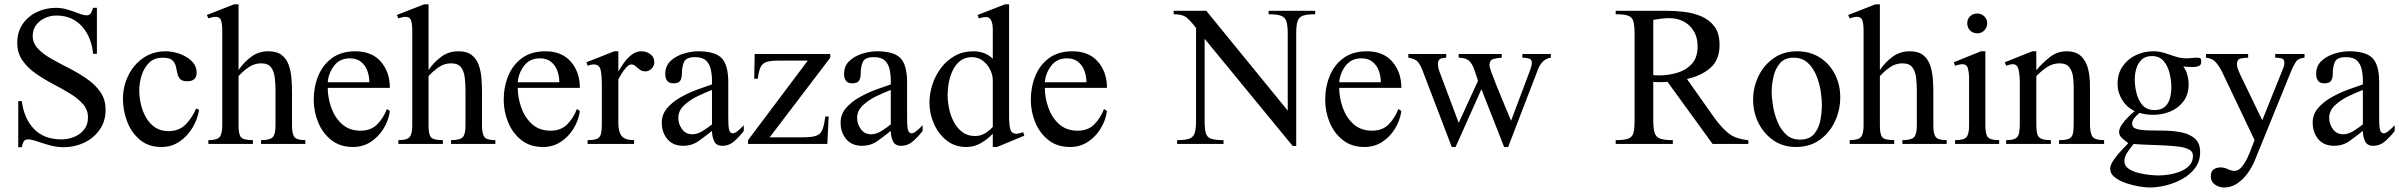

<svg xmlns="http://www.w3.org/2000/svg" viewBox="-20 -647 10785 863"><path d="M454.6 -153.3Q454.6 -101.6 427.7 -63.7Q400.9 -25.9 358.2 -5.6Q315.4 14.6 266.6 14.6Q234.9 14.6 203.4 5.9Q171.9 -2.9 146.2 -11.7Q120.6 -20.5 105.5 -20.5Q90.8 -20.5 85.2 -8.8Q79.6 2.9 78.1 14.6H62V-192.4H78.1Q87.4 -115.7 132.1 -68.1Q176.8 -20.5 256.8 -20.5Q285.6 -20.5 313 -31.5Q340.3 -42.5 357.9 -64.5Q375.5 -86.4 375.5 -119.1Q375.5 -153.8 352.5 -179.7Q329.6 -205.6 293.5 -227.3Q257.3 -249 216.6 -270.5Q175.8 -292 139.6 -317.4Q103.5 -342.8 80.6 -376Q57.6 -409.2 57.6 -454.6Q57.6 -503.9 82 -539.1Q106.4 -574.2 146 -593Q185.5 -611.8 231.4 -611.8Q258.3 -611.8 285.2 -603.5Q312 -595.2 334.2 -586.7Q356.4 -578.1 369.6 -578.1Q383.3 -578.1 389.6 -590.1Q396 -602.1 398.4 -611.8H415.5V-405.3H398.4Q394.5 -452.1 374.3 -491.2Q354 -530.3 318.6 -553.7Q283.2 -577.1 232.4 -577.1Q206.1 -577.1 181.9 -565.9Q157.7 -554.7 142.3 -534.2Q127 -513.7 127 -485.8Q127 -453.1 150.6 -428.2Q174.3 -403.3 211.7 -382.3Q249 -361.3 290.8 -340.1Q332.5 -318.8 369.9 -293.2Q407.2 -267.6 430.9 -233.9Q454.6 -200.2 454.6 -153.3Z M861.3 -159.2 875 -153.3Q868.2 -111.8 845.5 -73.5Q822.8 -35.2 787.1 -10.7Q751.5 13.7 705.6 13.7Q647 13.7 608.6 -18.8Q570.3 -51.3 551.5 -100.8Q532.7 -150.4 532.7 -201.7Q532.7 -258.3 556.4 -307.1Q580.1 -356 623.5 -386.2Q667 -416.5 726.1 -416.5Q753.4 -416.5 785.4 -405.8Q817.4 -395 840.6 -373.3Q863.8 -351.6 863.8 -319.3Q863.8 -299.8 852.5 -290.8Q841.3 -281.7 822.3 -281.7Q798.3 -281.7 789.1 -292.5Q779.8 -303.2 776.9 -319.1Q773.9 -335 770 -350.6Q766.1 -366.2 753.7 -377Q741.2 -387.7 711.4 -387.7Q672.9 -387.7 649.7 -364.5Q626.5 -341.3 616.2 -307.1Q606 -272.9 606 -240.2Q606 -210.4 613.3 -178.5Q620.6 -146.5 636.2 -119.1Q651.9 -91.8 676.8 -74.7Q701.7 -57.6 736.8 -57.6Q785.6 -57.6 815.2 -88.4Q844.7 -119.1 861.3 -159.2Z M1352.5 0H1153.3V-17.1Q1192.9 -17.1 1205.6 -30Q1218.3 -43 1218.3 -82.5V-241.2Q1218.3 -272 1214.8 -299.6Q1211.4 -327.1 1198 -344.7Q1184.6 -362.3 1153.3 -362.3Q1122.6 -362.3 1096.9 -344.2Q1071.3 -326.2 1052.2 -304.7V-82.5Q1052.2 -42.5 1063.5 -29.8Q1074.7 -17.1 1116.7 -17.1V0H916.5V-17.1Q955.6 -17.1 967.3 -31.2Q979 -45.4 979 -82.5V-509.8Q979 -537.6 973.9 -554.4Q968.8 -571.3 949.2 -571.3Q940.9 -571.3 932.9 -569.3Q924.8 -567.4 916.5 -564.5L909.7 -579.6L1031.7 -627.4H1052.2V-332Q1075.7 -367.2 1109.1 -391.8Q1142.6 -416.5 1186.5 -416.5Q1225.1 -416.5 1246.8 -399.2Q1268.6 -381.8 1278.1 -354Q1287.6 -326.2 1290 -294.4Q1292.5 -262.7 1292.5 -233.9V-82.5Q1292.5 -45.4 1303.2 -31.2Q1314 -17.1 1352.5 -17.1Z M1719.2 -157.2 1732.4 -147.5Q1726.6 -106 1704.1 -69.1Q1681.6 -32.2 1646.5 -9.3Q1611.3 13.7 1566.9 13.7Q1508.8 13.7 1469.5 -17.3Q1430.2 -48.3 1410.2 -96.9Q1390.1 -145.5 1390.1 -198.2Q1390.1 -256.3 1410.6 -306.2Q1431.2 -356 1472.7 -386.2Q1514.2 -416.5 1577.6 -416.5Q1650.9 -416.5 1691.7 -369.9Q1732.4 -323.2 1732.4 -252H1453.1Q1453.1 -208.5 1468.8 -163.8Q1484.4 -119.1 1517.1 -89.4Q1549.8 -59.6 1600.6 -59.6Q1647 -59.6 1675 -87.6Q1703.1 -115.7 1719.2 -157.2ZM1453.1 -277.3H1640.1Q1640.1 -304.2 1631.1 -328.9Q1622.1 -353.5 1602.8 -369.1Q1583.5 -384.8 1552.7 -384.8Q1507.3 -384.8 1481.9 -351.6Q1456.5 -318.4 1453.1 -277.3Z M2206.5 0H2007.3V-17.1Q2046.9 -17.1 2059.6 -30Q2072.3 -43 2072.3 -82.5V-241.2Q2072.3 -272 2068.8 -299.6Q2065.4 -327.1 2052 -344.7Q2038.6 -362.3 2007.3 -362.3Q1976.6 -362.3 1950.9 -344.2Q1925.3 -326.2 1906.2 -304.7V-82.5Q1906.2 -42.5 1917.5 -29.8Q1928.7 -17.1 1970.7 -17.1V0H1770.5V-17.1Q1809.6 -17.1 1821.3 -31.2Q1833 -45.4 1833 -82.5V-509.8Q1833 -537.6 1827.9 -554.4Q1822.8 -571.3 1803.2 -571.3Q1794.9 -571.3 1786.9 -569.3Q1778.8 -567.4 1770.5 -564.5L1763.7 -579.6L1885.7 -627.4H1906.2V-332Q1929.7 -367.2 1963.1 -391.8Q1996.6 -416.5 2040.5 -416.5Q2079.1 -416.5 2100.8 -399.2Q2122.6 -381.8 2132.1 -354Q2141.6 -326.2 2144 -294.4Q2146.5 -262.7 2146.5 -233.9V-82.5Q2146.5 -45.4 2157.2 -31.2Q2168 -17.1 2206.5 -17.1Z M2573.2 -157.2 2586.4 -147.5Q2580.6 -106 2558.1 -69.1Q2535.6 -32.2 2500.5 -9.3Q2465.3 13.7 2420.9 13.7Q2362.8 13.7 2323.5 -17.3Q2284.2 -48.3 2264.2 -96.9Q2244.1 -145.5 2244.1 -198.2Q2244.1 -256.3 2264.6 -306.2Q2285.2 -356 2326.7 -386.2Q2368.2 -416.5 2431.6 -416.5Q2504.9 -416.5 2545.7 -369.9Q2586.4 -323.2 2586.4 -252H2307.1Q2307.1 -208.5 2322.8 -163.8Q2338.4 -119.1 2371.1 -89.4Q2403.8 -59.6 2454.6 -59.6Q2501 -59.6 2529.1 -87.6Q2557.1 -115.7 2573.2 -157.2ZM2307.1 -277.3H2494.1Q2494.1 -304.2 2485.1 -328.9Q2476.1 -353.5 2456.8 -369.1Q2437.5 -384.8 2406.7 -384.8Q2361.3 -384.8 2335.9 -351.6Q2310.5 -318.4 2307.1 -277.3Z M2920.9 -367.2Q2920.9 -351.1 2908.9 -338.6Q2897 -326.2 2880.4 -326.2Q2865.7 -326.2 2855.5 -334Q2845.2 -341.8 2836.7 -349.6Q2828.1 -357.4 2817.9 -357.4Q2805.2 -357.4 2789.3 -337.6Q2773.4 -317.9 2759.3 -289.6V-93.8Q2759.3 -55.2 2773.9 -36.1Q2788.6 -17.1 2830.1 -17.1V0H2621.1V-17.1Q2651.4 -17.1 2664.8 -23.9Q2678.2 -30.8 2681.6 -46.9Q2685.1 -63 2685.1 -91.3V-266.1Q2685.1 -308.1 2679.7 -332.8Q2674.3 -357.4 2648.4 -357.4Q2636.2 -357.4 2621.1 -351.6L2616.2 -367.2L2741.2 -416.5H2759.3V-325.2Q2769.5 -343.8 2784.7 -365Q2799.8 -386.2 2819.8 -401.4Q2839.8 -416.5 2863.8 -416.5Q2885.3 -416.5 2903.1 -403.6Q2920.9 -390.6 2920.9 -367.2Z M3323.2 -84V-58.6Q3306.6 -36.1 3282.2 -13.9Q3257.8 8.3 3227.1 8.3Q3198.7 8.3 3189.5 -13.2Q3180.2 -34.7 3180.2 -58.6Q3150.9 -35.2 3120.6 -13.4Q3090.3 8.3 3050.8 8.3Q3004.9 8.3 2979.7 -21.7Q2954.6 -51.8 2954.6 -96.2Q2954.6 -132.8 2978.5 -160.9Q3002.4 -189 3038.8 -209.5Q3075.2 -230 3113.5 -244.1Q3151.9 -258.3 3180.2 -267.6V-284.2Q3180.2 -311.5 3174.8 -335.7Q3169.4 -359.9 3153.3 -375Q3137.2 -390.1 3104.5 -390.1Q3064.5 -390.1 3054.7 -368.9Q3044.9 -347.7 3044.9 -314.5Q3044.9 -294.9 3037.1 -283.7Q3029.3 -272.5 3007.3 -272.5Q2986.8 -272.5 2978.5 -284.2Q2970.2 -295.9 2970.2 -314.5Q2970.2 -351.1 2994.6 -373.5Q3019 -396 3053.5 -406.2Q3087.9 -416.5 3118.2 -416.5Q3194.8 -416.5 3224.1 -385.3Q3253.4 -354 3253.4 -278.3V-140.6Q3253.4 -123.5 3253.7 -102.3Q3253.9 -81.1 3255.9 -69.8Q3256.8 -61.5 3261.2 -54.7Q3265.6 -47.9 3274.9 -47.9Q3281.7 -47.9 3291.5 -55.2Q3301.3 -62.5 3310.3 -71Q3319.3 -79.6 3323.2 -84ZM3180.2 -87.9V-242.7Q3150.4 -231.4 3115 -214.4Q3079.6 -197.3 3054.2 -173.1Q3028.8 -148.9 3028.8 -116.7Q3028.8 -90.3 3045.4 -66.9Q3062 -43.5 3091.8 -43.5Q3114.7 -43.5 3138.4 -58.3Q3162.1 -73.2 3180.2 -87.9Z M3711.9 -387.7 3439.5 -29.8H3588.4Q3629.9 -29.8 3649.4 -37.1Q3668.9 -44.4 3676.8 -64.7Q3684.6 -85 3689.5 -123.5H3704.6L3698.7 0H3342.3V-17.1L3610.8 -374.5H3477.5Q3443.8 -374.5 3425.5 -368.7Q3407.2 -362.8 3398.7 -345.2Q3390.1 -327.6 3386.2 -293H3370.1L3372.1 -404.3H3711.9Z M4127 -84V-58.6Q4110.4 -36.1 4085.9 -13.9Q4061.5 8.3 4030.8 8.3Q4002.4 8.3 3993.2 -13.2Q3983.9 -34.7 3983.9 -58.6Q3954.6 -35.2 3924.3 -13.4Q3894 8.3 3854.5 8.3Q3808.6 8.3 3783.4 -21.7Q3758.3 -51.8 3758.3 -96.2Q3758.3 -132.8 3782.2 -160.9Q3806.2 -189 3842.5 -209.5Q3878.9 -230 3917.2 -244.1Q3955.6 -258.3 3983.9 -267.6V-284.2Q3983.9 -311.5 3978.5 -335.7Q3973.1 -359.9 3957 -375Q3940.9 -390.1 3908.2 -390.1Q3868.2 -390.1 3858.4 -368.9Q3848.6 -347.7 3848.6 -314.5Q3848.6 -294.9 3840.8 -283.7Q3833 -272.5 3811 -272.5Q3790.5 -272.5 3782.2 -284.2Q3773.9 -295.9 3773.9 -314.5Q3773.9 -351.1 3798.3 -373.5Q3822.8 -396 3857.2 -406.2Q3891.6 -416.5 3921.9 -416.5Q3998.5 -416.5 4027.8 -385.3Q4057.1 -354 4057.1 -278.3V-140.6Q4057.1 -123.5 4057.4 -102.3Q4057.6 -81.1 4059.6 -69.8Q4060.5 -61.5 4064.9 -54.7Q4069.3 -47.9 4078.6 -47.9Q4085.4 -47.9 4095.2 -55.2Q4105 -62.5 4114 -71Q4123 -79.6 4127 -84ZM3983.9 -87.9V-242.7Q3954.1 -231.4 3918.7 -214.4Q3883.3 -197.3 3857.9 -173.1Q3832.5 -148.9 3832.5 -116.7Q3832.5 -90.3 3849.1 -66.9Q3865.7 -43.5 3895.5 -43.5Q3918.5 -43.5 3942.1 -58.3Q3965.8 -73.2 3983.9 -87.9Z M4584 -37.1 4461.4 13.7H4442.4V-45.9Q4418 -20.5 4388.4 -3.4Q4358.9 13.7 4323.7 13.7Q4271 13.7 4233.9 -16.4Q4196.8 -46.4 4177.2 -92Q4157.7 -137.7 4157.7 -184.6Q4157.7 -226.6 4171.1 -267.6Q4184.6 -308.6 4210.2 -342.3Q4235.8 -376 4272.2 -396.2Q4308.6 -416.5 4354.5 -416.5Q4378.9 -416.5 4401.6 -408.7Q4424.3 -400.9 4442.4 -382.8V-513.7Q4442.4 -539.6 4435.3 -554.9Q4428.2 -570.3 4411.1 -570.3Q4403.3 -570.3 4395.8 -568.6Q4388.2 -566.9 4379.9 -564.5L4374 -579.6L4496.6 -627.4H4515.6V-124Q4515.6 -89.8 4520.8 -67.9Q4525.9 -45.9 4547.9 -45.9Q4555.2 -45.9 4563.2 -48.1Q4571.3 -50.3 4579.1 -52.7ZM4442.4 -76.7V-285.2Q4442.4 -310.5 4430.2 -334.7Q4418 -358.9 4397 -374.5Q4376 -390.1 4348.6 -390.1Q4317.4 -390.1 4296.1 -373.5Q4274.9 -356.9 4262.5 -330.8Q4250 -304.7 4244.6 -275.4Q4239.3 -246.1 4239.3 -220.7Q4239.3 -192.9 4245.6 -160.9Q4252 -128.9 4266.6 -100.3Q4281.2 -71.8 4304.9 -53.7Q4328.6 -35.6 4362.8 -35.6Q4386.7 -35.6 4407 -47.6Q4427.2 -59.6 4442.4 -76.7Z M4942.4 -157.2 4955.6 -147.5Q4949.7 -106 4927.2 -69.1Q4904.8 -32.2 4869.6 -9.3Q4834.5 13.7 4790 13.7Q4731.9 13.7 4692.6 -17.3Q4653.3 -48.3 4633.3 -96.9Q4613.3 -145.5 4613.3 -198.2Q4613.3 -256.3 4633.8 -306.2Q4654.3 -356 4695.8 -386.2Q4737.3 -416.5 4800.8 -416.5Q4874 -416.5 4914.8 -369.9Q4955.6 -323.2 4955.6 -252H4676.3Q4676.3 -208.5 4691.9 -163.8Q4707.5 -119.1 4740.2 -89.4Q4772.9 -59.6 4823.7 -59.6Q4870.1 -59.6 4898.2 -87.6Q4926.3 -115.7 4942.4 -157.2ZM4676.3 -277.3H4863.3Q4863.3 -304.2 4854.2 -328.9Q4845.2 -353.5 4825.9 -369.1Q4806.6 -384.8 4775.9 -384.8Q4730.5 -384.8 4705.1 -351.6Q4679.7 -318.4 4676.3 -277.3Z M5891.6 -598.6V-583Q5854 -583 5835.7 -576.2Q5817.4 -569.3 5811.8 -550.5Q5806.2 -531.7 5806.2 -495.6V9.3H5790.5L5394.5 -472.7V-104.5Q5394.5 -67.4 5399.9 -48.6Q5405.3 -29.8 5423.6 -23.4Q5441.9 -17.1 5479.5 -17.1V0H5271V-17.1Q5308.1 -17.1 5326.2 -23.9Q5344.2 -30.8 5350.1 -49.6Q5356 -68.4 5356 -104.5V-521Q5333.5 -551.3 5314.7 -567.1Q5295.9 -583 5255.4 -583V-598.6H5401.9L5768.1 -149.9V-495.6Q5768.1 -531.7 5762.2 -550.5Q5756.3 -569.3 5738 -576.2Q5719.7 -583 5682.1 -583V-598.6Z M6265.6 -157.2 6278.8 -147.5Q6272.9 -106 6250.5 -69.1Q6228 -32.2 6192.9 -9.3Q6157.7 13.7 6113.3 13.7Q6055.2 13.7 6015.9 -17.3Q5976.6 -48.3 5956.5 -96.9Q5936.5 -145.5 5936.5 -198.2Q5936.5 -256.3 5957 -306.2Q5977.5 -356 6019 -386.2Q6060.5 -416.5 6124 -416.5Q6197.3 -416.5 6238 -369.9Q6278.8 -323.2 6278.8 -252H5999.5Q5999.5 -208.5 6015.1 -163.8Q6030.8 -119.1 6063.5 -89.4Q6096.2 -59.6 6147 -59.6Q6193.4 -59.6 6221.4 -87.6Q6249.5 -115.7 6265.6 -157.2ZM5999.5 -277.3H6186.5Q6186.5 -304.2 6177.5 -328.9Q6168.5 -353.5 6149.2 -369.1Q6129.9 -384.8 6099.1 -384.8Q6053.7 -384.8 6028.3 -351.6Q6002.9 -318.4 5999.5 -277.3Z M6950.7 -404.3V-387.7Q6929.7 -384.8 6915.5 -370.8Q6901.4 -356.9 6893.6 -336.9L6758.8 13.7H6740.7L6638.7 -246.1L6522.5 13.7H6505.4L6375 -327.6Q6364.3 -356 6353 -369.1Q6341.8 -382.3 6310.1 -387.7V-404.3H6480.5V-387.7Q6465.8 -387.7 6454.6 -382.8Q6443.4 -377.9 6443.4 -359.9Q6443.4 -343.8 6449.2 -327.6L6536.6 -94.7L6623.5 -284.2Q6613.3 -312 6606 -335.2Q6598.6 -358.4 6584 -372.8Q6569.3 -387.2 6536.6 -387.7V-404.3H6730V-387.7Q6710.4 -386.7 6692.6 -381.8Q6674.8 -377 6674.8 -352.5Q6674.8 -346.7 6683.3 -322.8Q6691.9 -298.8 6705.1 -265.9Q6718.3 -232.9 6732.2 -199.5Q6746.1 -166 6757.1 -139.9Q6768.1 -113.8 6772 -104.5L6856 -327.6Q6859.9 -336.9 6862.5 -346.4Q6865.2 -356 6865.2 -366.2Q6865.2 -381.3 6849.6 -384.5Q6834 -387.7 6822.8 -387.7V-404.3Z M7838.4 0H7677.7L7475.1 -279.3Q7458.5 -277.8 7439.9 -277.8Q7432.1 -277.8 7425 -278.1Q7418 -278.3 7411.1 -278.8V-105.5Q7411.1 -68.8 7417.2 -49.8Q7423.3 -30.8 7442.4 -23.9Q7461.4 -17.1 7499 -17.1V0H7242.2V-17.1Q7280.8 -17.1 7298.8 -23.9Q7316.9 -30.8 7322 -49.8Q7327.1 -68.8 7327.1 -105.5V-493.2Q7327.1 -530.8 7322 -550Q7316.9 -569.3 7298.8 -576.2Q7280.8 -583 7242.2 -583V-598.6H7467.8Q7506.8 -598.6 7549.1 -593.8Q7591.3 -588.9 7627.7 -573.2Q7664.1 -557.6 7686.5 -527.1Q7709 -496.6 7709 -445.3Q7709 -377 7667 -341.1Q7625 -305.2 7562.5 -292L7684.6 -119.1Q7717.3 -73.7 7749 -48.1Q7780.8 -22.5 7838.4 -17.1ZM7610.4 -438.5Q7610.4 -496.1 7574.5 -530.8Q7538.6 -565.4 7481 -565.4Q7463.9 -565.4 7446.5 -563Q7429.2 -560.5 7411.1 -557.6V-309.6Q7419.4 -308.1 7436.5 -308.1Q7479.5 -308.1 7519.3 -320.1Q7559.1 -332 7584.7 -360.4Q7610.4 -388.7 7610.4 -438.5Z M8251.5 -210Q8251.5 -151.4 8227.3 -100.3Q8203.1 -49.3 8158.7 -17.8Q8114.3 13.7 8052.2 13.7Q7994.1 13.7 7950.7 -16.6Q7907.2 -46.9 7883.5 -95.2Q7859.9 -143.6 7859.9 -198.2Q7859.9 -254.9 7884 -304.7Q7908.2 -354.5 7952.4 -385.5Q7996.6 -416.5 8056.6 -416.5Q8115.7 -416.5 8159.4 -388.7Q8203.1 -360.8 8227.3 -314Q8251.5 -267.1 8251.5 -210ZM8168.9 -175.3Q8168.9 -204.6 8163.1 -240.7Q8157.2 -276.9 8142.8 -310.5Q8128.4 -344.2 8104 -366Q8079.6 -387.7 8042 -387.7Q8002 -387.7 7980.7 -362.8Q7959.5 -337.9 7951.4 -302.5Q7943.4 -267.1 7943.4 -234.9Q7943.4 -206.1 7949.5 -169.4Q7955.6 -132.8 7970 -98.6Q7984.4 -64.5 8008.8 -42Q8033.2 -19.5 8070.3 -19.5Q8112.8 -19.5 8134 -44.7Q8155.3 -69.8 8162.1 -106Q8168.9 -142.1 8168.9 -175.3Z M8730 0H8530.8V-17.1Q8570.3 -17.1 8583 -30Q8595.7 -43 8595.7 -82.5V-241.2Q8595.7 -272 8592.3 -299.6Q8588.9 -327.1 8575.4 -344.7Q8562 -362.3 8530.8 -362.3Q8500 -362.3 8474.4 -344.2Q8448.7 -326.2 8429.7 -304.7V-82.5Q8429.7 -42.5 8440.9 -29.8Q8452.1 -17.1 8494.1 -17.1V0H8293.9V-17.1Q8333 -17.1 8344.7 -31.2Q8356.4 -45.4 8356.4 -82.5V-509.8Q8356.4 -537.6 8351.3 -554.4Q8346.2 -571.3 8326.7 -571.3Q8318.4 -571.3 8310.3 -569.3Q8302.2 -567.4 8293.9 -564.5L8287.1 -579.6L8409.2 -627.4H8429.7V-332Q8453.1 -367.2 8486.6 -391.8Q8520 -416.5 8564 -416.5Q8602.5 -416.5 8624.3 -399.2Q8646 -381.8 8655.5 -354Q8665 -326.2 8667.5 -294.4Q8669.9 -262.7 8669.9 -233.9V-82.5Q8669.9 -45.4 8680.7 -31.2Q8691.4 -17.1 8730 -17.1Z M8912.1 -542.5Q8912.1 -523.9 8899.2 -510.5Q8886.2 -497.1 8867.2 -497.1Q8848.6 -497.1 8835.4 -510Q8822.3 -522.9 8822.3 -542.5Q8822.3 -561.5 8835.4 -574Q8848.6 -586.4 8867.2 -586.4Q8885.7 -586.4 8898.9 -573.5Q8912.1 -560.5 8912.1 -542.5ZM8965.8 0H8767.6V-17.1Q8807.1 -17.1 8818.8 -30.5Q8830.6 -43.9 8830.6 -82.5V-298.8Q8830.6 -318.8 8825.7 -338.6Q8820.8 -358.4 8799.3 -358.4Q8792.5 -358.4 8784.2 -356.2Q8775.9 -354 8767.6 -351.6L8761.7 -367.2L8884.3 -416.5H8903.8V-82.5Q8903.8 -43.9 8915 -30.5Q8926.3 -17.1 8965.8 -17.1Z M9437.5 0H9234.9V-17.1Q9265.6 -17.1 9279.5 -23.4Q9293.5 -29.8 9297.1 -46.1Q9300.8 -62.5 9300.8 -91.3V-256.8Q9300.8 -279.8 9297.4 -304.2Q9293.9 -328.6 9280.5 -345.5Q9267.1 -362.3 9237.3 -362.3Q9205.6 -362.3 9179.2 -344.2Q9152.8 -326.2 9132.8 -304.7V-91.3Q9132.8 -63 9136.5 -46.9Q9140.1 -30.8 9154.1 -23.9Q9168 -17.1 9198.2 -17.1V0H8997.1V-17.1Q9026.9 -17.1 9039.6 -24.9Q9052.2 -32.7 9055.4 -49.3Q9058.6 -65.9 9058.6 -91.3V-277.8Q9058.6 -308.1 9053.2 -333.3Q9047.9 -358.4 9027.3 -358.4Q9020 -358.4 9012.2 -356.2Q9004.4 -354 8997.1 -351.6L8991.2 -367.2L9114.7 -416.5H9132.8V-331.1Q9157.2 -361.3 9191.9 -388.9Q9226.6 -416.5 9268.1 -416.5Q9312 -416.5 9335 -393.6Q9357.9 -370.6 9366 -335.7Q9374 -300.8 9374 -264.2V-91.3Q9374 -52.7 9383.8 -34.9Q9393.6 -17.1 9437.5 -17.1Z M9874 -368.7Q9874 -354.5 9862.8 -350.1Q9851.6 -345.7 9836.9 -345.7Q9825.7 -345.7 9813.7 -346.7Q9801.8 -347.7 9793.5 -348.1Q9806.2 -331.1 9811.8 -309.8Q9817.4 -288.6 9817.4 -267.6Q9817.4 -222.7 9794.7 -192.1Q9772 -161.6 9735.8 -146.2Q9699.7 -130.9 9658.2 -130.9Q9643.1 -130.9 9627.7 -132.8Q9612.3 -134.8 9596.7 -139.6Q9585.4 -130.4 9574.5 -117.9Q9563.5 -105.5 9563.5 -90.3Q9563.5 -72.8 9585.4 -66.9Q9607.4 -61 9642.3 -60.8Q9677.2 -60.5 9716.3 -59.6Q9755.4 -58.6 9790.3 -50.8Q9825.2 -43 9847.2 -22.7Q9869.1 -2.4 9869.1 37.1Q9869.1 77.6 9846.9 107.7Q9824.7 137.7 9789.6 157.2Q9754.4 176.8 9715.3 186.3Q9676.3 195.8 9642.6 195.8Q9625.5 195.8 9596.2 191.2Q9566.9 186.5 9536.6 176.3Q9506.3 166 9485.6 149.9Q9464.8 133.8 9464.8 111.3Q9464.8 94.7 9480.7 71.8Q9496.6 48.8 9516.1 28.1Q9535.6 7.3 9546.4 -3.4Q9535.2 -11.2 9520 -24.4Q9504.9 -37.6 9504.9 -52.7Q9504.9 -69.3 9517.6 -87.6Q9530.3 -106 9546.9 -122.1Q9563.5 -138.2 9575.2 -147.5Q9539.6 -164.1 9518.8 -197.8Q9498 -231.4 9498 -270Q9498 -315.4 9520.5 -348.4Q9543 -381.3 9579.8 -398.9Q9616.7 -416.5 9659.2 -416.5Q9685.1 -416.5 9709.5 -408.7Q9733.9 -400.9 9758.1 -392.8Q9782.2 -384.8 9807.1 -384.8Q9818.4 -384.8 9830.1 -386.2Q9841.8 -387.7 9854 -387.7Q9865.2 -387.7 9869.6 -385.3Q9874 -382.8 9874 -368.7ZM9739.7 -255.4Q9739.7 -283.2 9732.4 -315.7Q9725.1 -348.1 9706.1 -371.6Q9687 -395 9652.3 -395Q9623 -395 9606.2 -378.9Q9589.4 -362.8 9582.3 -338.6Q9575.2 -314.5 9575.2 -289.6Q9575.2 -261.7 9582.8 -229.7Q9590.3 -197.8 9609.6 -175Q9628.9 -152.3 9664.1 -152.3Q9694.8 -152.3 9711.2 -167.5Q9727.5 -182.6 9733.6 -206.3Q9739.7 -230 9739.7 -255.4ZM9836.9 53.7Q9836.9 35.6 9823 27.3Q9809.1 19 9793.5 15.6Q9776.4 11.7 9747.6 9.3Q9718.8 6.8 9685.5 5.6Q9652.3 4.4 9621.6 3.2Q9590.8 2 9570.3 0Q9558.1 14.6 9543.5 35.6Q9528.8 56.6 9528.8 78.1Q9528.8 98.1 9546.9 110.8Q9564.9 123.5 9591.1 130.1Q9617.2 136.7 9642.3 139.2Q9667.5 141.6 9682.1 141.6Q9702.1 141.6 9728.3 137.7Q9754.4 133.8 9779.3 124Q9804.2 114.3 9820.6 97.2Q9836.9 80.1 9836.9 53.7Z M10338.4 -404.3V-387.7Q10310.5 -385.7 10299.6 -369.1Q10288.6 -352.5 10278.3 -327.6L10113.8 76.7Q10102.5 104 10082.8 131.6Q10063 159.2 10036.1 177.5Q10009.3 195.8 9976.6 195.8Q9954.1 195.8 9935.5 182.6Q9917 169.4 9917 145.5Q9917 124 9929.4 114.7Q9941.9 105.5 9961.4 105.5Q9978 105.5 9993.9 113.3Q10009.8 121.1 10023.4 121.1Q10041 121.1 10055.7 103.8Q10070.3 86.4 10081.8 62Q10093.3 37.6 10101.3 15.1Q10109.4 -7.3 10113.8 -17.1L9968.8 -321.8Q9957 -345.7 9941.2 -365.2Q9925.3 -384.8 9895.5 -387.7V-404.3H10085V-387.7Q10068.4 -387.7 10051.5 -384Q10034.7 -380.4 10034.7 -358.4Q10034.7 -346.2 10039.8 -334Q10044.9 -321.8 10049.8 -310.5L10148.4 -106.4L10238.8 -331.1Q10242.2 -339.4 10245.1 -347.7Q10248 -356 10248 -363.8Q10248 -381.8 10234.4 -384.8Q10220.7 -387.7 10206.5 -387.7V-404.3Z M10743.7 -84V-58.6Q10727.1 -36.1 10702.6 -13.9Q10678.2 8.3 10647.5 8.3Q10619.1 8.3 10609.9 -13.2Q10600.6 -34.7 10600.6 -58.6Q10571.3 -35.2 10541 -13.4Q10510.7 8.3 10471.2 8.3Q10425.3 8.3 10400.1 -21.7Q10375 -51.8 10375 -96.2Q10375 -132.8 10398.9 -160.9Q10422.9 -189 10459.2 -209.5Q10495.6 -230 10533.9 -244.1Q10572.3 -258.3 10600.6 -267.6V-284.2Q10600.6 -311.5 10595.2 -335.7Q10589.8 -359.9 10573.7 -375Q10557.6 -390.1 10524.9 -390.1Q10484.9 -390.1 10475.1 -368.9Q10465.3 -347.7 10465.3 -314.5Q10465.3 -294.9 10457.5 -283.7Q10449.7 -272.5 10427.7 -272.5Q10407.2 -272.5 10398.9 -284.2Q10390.6 -295.9 10390.6 -314.5Q10390.6 -351.1 10415 -373.5Q10439.5 -396 10473.9 -406.2Q10508.3 -416.5 10538.6 -416.5Q10615.2 -416.5 10644.5 -385.3Q10673.8 -354 10673.8 -278.3V-140.6Q10673.8 -123.5 10674.1 -102.3Q10674.3 -81.1 10676.3 -69.8Q10677.2 -61.5 10681.6 -54.7Q10686 -47.9 10695.3 -47.9Q10702.1 -47.9 10711.9 -55.2Q10721.7 -62.5 10730.7 -71Q10739.7 -79.6 10743.7 -84ZM10600.6 -87.9V-242.7Q10570.8 -231.4 10535.4 -214.4Q10500 -197.3 10474.6 -173.1Q10449.2 -148.9 10449.2 -116.7Q10449.2 -90.3 10465.8 -66.9Q10482.4 -43.5 10512.2 -43.5Q10535.2 -43.5 10558.8 -58.3Q10582.5 -73.2 10600.6 -87.9Z"/></svg>

Font: Scheherazade New Rohingya
Style: Regular
Weight: 400
Designer: SIL International
Foundry: SIL International
Version: Version 3.000 ; LngRng